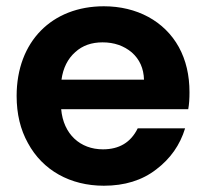

<svg xmlns="http://www.w3.org/2000/svg" viewBox="-20 -583 657 612"><path d="M69 -127C116 -40 204 9 311 9C377 9 433 -8 478 -43C523 -77 554 -121 570 -174H419C397 -129 360 -107 308 -107C236 -107 182 -155 175 -235H580C583 -251 584 -269 584 -289C584 -343 573 -391 550 -433C504 -516 416 -563 311 -563C146 -563 33 -451 33 -277C33 -220 45 -170 69 -127ZM220 -417C243 -438 272 -448 307 -448C344 -448 375 -437 400 -416C425 -394 438 -365 439 -329H176C181 -366 196 -396 220 -417Z"/></svg>

Font: Poppins SemiBold
Style: Regular
Weight: 600
Designer: Ninad Kale (Devanagari), Jonny Pinhorn (Latin)
Foundry: Indian Type Foundry
Version: 4.004